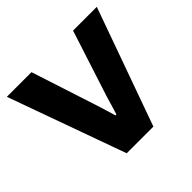

<svg xmlns="http://www.w3.org/2000/svg" viewBox="-164 -872 1058 1058"><g transform="rotate(-45 364.5 -343.5)"><path d="M261 0H469L715 -687H530L404 -298C396 -269 381 -220 372 -191H365C355 -223 340 -275 332 -299L206 -687H14Z"/></g></svg>

Font: Archivo ExtraBold
Style: Regular
Weight: 800
Designer: Hector Gatti
Foundry: Omnibus-Type
Version: Version 2.001